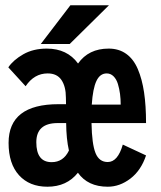

<svg xmlns="http://www.w3.org/2000/svg" viewBox="-20 -696 610 727"><path d="M134.5 -529.5 246.5 -676H392.5L244 -529.5ZM175.5 -82Q220 -82 241 -126Q231 -169.5 230.5 -230H198.5Q117.5 -230 117.5 -157.5Q117.5 -82 175.5 -82ZM384 -418Q358.5 -418 345 -389.2Q331.5 -360.5 327.5 -300H437Q437 -321 434.5 -340.2Q432 -359.5 426.5 -377.8Q421 -396 410 -407Q399 -418 384 -418ZM12.5 -155Q12.5 -301.5 201.5 -301.5H230L229.5 -326.5Q229.5 -368 212.8 -393Q196 -418 160.5 -418Q109.5 -418 77 -369.5L11.5 -441Q30.5 -469 68.2 -490.5Q106 -512 157 -512Q234.5 -512 275.5 -455.5Q315.5 -512 391.5 -512Q430 -512 457.8 -492.2Q485.5 -472.5 501.8 -434.5Q518 -396.5 525.5 -346.2Q533 -296 533 -230H326.5Q328 -150 341.8 -116.2Q355.5 -82.5 388 -82.5Q426 -82.5 445 -148.5L533 -107.5Q514 -50.5 473.8 -19.8Q433.5 11 388 11Q312.5 11 275 -42Q233 11 159.5 11Q91.5 11 52 -32.5Q12.5 -76 12.5 -155Z"/></svg>

Font: League Mono Narrow SemiBold
Style: Regular
Weight: 600
Width: 3
Designer: Tyler Finck
Foundry: The League of Moveable Type / Tyler Finck
Version: Version 2.210